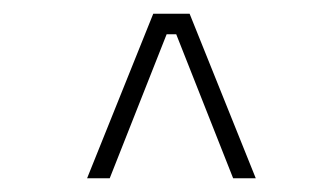

<svg xmlns="http://www.w3.org/2000/svg" viewBox="-20 -820 490 280"><path d="M107 -560 203.5 -800H256.5L353 -560H320L237 -770H223L140 -560Z"/></svg>

Font: Trispace Condensed Thin
Style: Regular
Weight: 100
Width: 3
Designer: Tyler Finck
Foundry: Etcetera Type Company
Version: Version 1.210; ttfautohint (v1.8.3)